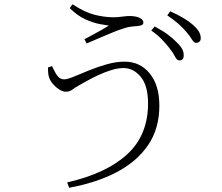

<svg xmlns="http://www.w3.org/2000/svg" viewBox="-20 -817 1040 900"><path d="M776 -589Q760 -610 740 -631Q720 -652 689 -674L705 -693Q741 -674 766.5 -655Q792 -636 808 -619Q827 -601 834.5 -586Q842 -571 841 -556Q841 -544 835 -538.5Q829 -533 820 -534Q809 -534 800.5 -551.5Q792 -569 776 -589ZM853 -668Q835 -689 815 -706.5Q795 -724 764 -745L778 -764Q814 -748 840.5 -732Q867 -716 884 -701Q904 -683 912.5 -668.5Q921 -654 921 -638Q921 -627 914.5 -621.5Q908 -616 899 -616Q888 -617 879 -633Q870 -649 853 -668ZM224 -507Q234 -485 242.5 -471Q251 -457 260.5 -451Q270 -445 281 -445Q295 -445 325.5 -457.5Q356 -470 396 -486.5Q436 -503 480 -515.5Q524 -528 564 -528Q637 -528 682 -472.5Q727 -417 727 -322Q727 -214 674 -136.5Q621 -59 526 -9.5Q431 40 304 63L295 38Q479 -4 576.5 -94Q674 -184 674 -332Q674 -415 640 -456.5Q606 -498 559 -498Q533 -498 502 -488.5Q471 -479 441 -465Q411 -451 386 -437Q361 -423 347 -415Q331 -406 318.5 -396.5Q306 -387 289 -387Q275 -387 260 -396Q245 -405 233 -418Q221 -431 215 -442Q208 -457 206.5 -469Q205 -481 205 -501ZM307 -779 320 -797Q376 -760 422.5 -748Q469 -736 514 -736Q529 -736 552 -739Q575 -742 587 -742Q603 -742 617.5 -739Q632 -736 642 -729Q652 -722 652 -711Q652 -703 644.5 -699.5Q637 -696 624 -695Q614 -694 597.5 -692.5Q581 -691 560 -684Q537 -677 505.5 -664Q474 -651 442.5 -637.5Q411 -624 386 -613L376 -633Q398 -645 418.5 -656Q439 -667 457.5 -677.5Q476 -688 490 -697Q476 -699 446 -704.5Q416 -710 379 -727Q342 -744 307 -779Z"/></svg>

Font: Noto Serif SC
Style: Regular
Weight: 200
Designer: Ryoko NISHIZUKA 西塚涼子 (kana & ideographs); Frank Grießhammer (Latin, Greek & Cyrillic); Wenlong ZHANG 张文龙 (bopomofo); San
Foundry: Adobe
Version: Version 2.001;hotconv 1.1.0;makeotfexe 2.6.0